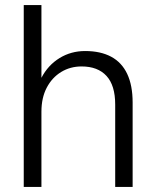

<svg xmlns="http://www.w3.org/2000/svg" viewBox="-20 -740 616 760"><path d="M74 0V-720H144V-432Q170 -482 215.5 -510Q261 -538 317 -538Q378 -538 420 -515.5Q462 -493 483.5 -447.5Q505 -402 505 -334V0H436V-326Q436 -402 401.5 -439.5Q367 -477 303 -477Q258 -477 222 -455Q186 -433 165 -393Q144 -353 144 -298V0Z"/></svg>

Font: DM Sans 9pt Light
Style: Regular
Weight: 300
Version: Version 4.004;gftools[0.9.30]